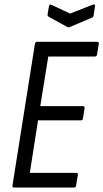

<svg xmlns="http://www.w3.org/2000/svg" viewBox="-20 -843 464 863"><path d="M43 0Q35 0 36 -9L137 -646Q139 -655 146 -655H416Q426 -655 424 -646L416 -598Q415 -589 406 -589H197L161 -366H352Q362 -366 360 -356L353 -311Q352 -302 343 -302H151L114 -66H322Q332 -66 330 -57L322 -9Q321 0 312 0ZM397 -822Q408 -826 407 -816L401 -774Q400 -770 398.5 -767.5Q397 -765 392 -763L295 -722Q289 -719 282 -722L200 -767Q197 -769 195 -771.5Q193 -774 194 -779L200 -815Q202 -826 212 -821L295 -782Z"/></svg>

Font: Sofia Sans Condensed
Style: Italic
Weight: 400
Italic angle: -9°
Designer: Botio Nikoltchev, Ani Petrova
Foundry: lettersoup
Version: Version 4.101